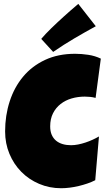

<svg xmlns="http://www.w3.org/2000/svg" viewBox="-20 -994 555 1007"><path d="M508.8 -686.5 481.4 -480.5Q467.3 -484.4 453.1 -485.8Q439 -487.3 424.8 -487.3Q388.7 -487.3 356 -477.8Q323.2 -468.3 298.1 -448.7Q272.9 -429.2 258.1 -399.9Q243.2 -370.6 243.2 -331.1Q243.2 -305.7 251.2 -287.1Q259.3 -268.6 273.9 -256.3Q288.6 -244.1 308.6 -238.3Q328.6 -232.4 352.5 -232.4Q370.6 -232.4 390.1 -236.3Q409.7 -240.2 428.7 -246.6Q447.8 -252.9 465.8 -261.2Q483.9 -269.5 499 -278.3L479.5 -48.8Q460.4 -39.1 438.2 -31.5Q416 -23.9 392.6 -18.3Q369.1 -12.7 345.7 -9.8Q322.3 -6.8 300.8 -6.8Q238.8 -6.8 185.1 -29.8Q131.3 -52.7 91.8 -92.8Q52.2 -132.8 29.5 -187.3Q6.8 -241.7 6.8 -304.7Q6.8 -388.2 30.8 -462.2Q54.7 -536.1 101.1 -591.8Q147.5 -647.5 216.1 -679.7Q284.7 -711.9 374 -711.9Q407.7 -711.9 443.1 -706.5Q478.5 -701.2 508.8 -686.5ZM482.4 -856.4Q424.3 -824.7 369.1 -792.2Q314 -759.8 258.8 -721.7L196.3 -790Q206.1 -801.8 219.7 -816.2Q233.4 -830.6 248.8 -845.7Q264.2 -860.8 280.8 -876.2Q297.4 -891.6 313 -905.8Q350.1 -939.5 390.6 -973.6Z"/></svg>

Font: Luckiest Guy RUS-BEL-UKR
Style: Regular
Weight: 400
Designer: Astigmatic (AOETI)
Foundry: Astigmatic (AOETI)
Version: Version 1.00 March 11, 2019, initial release